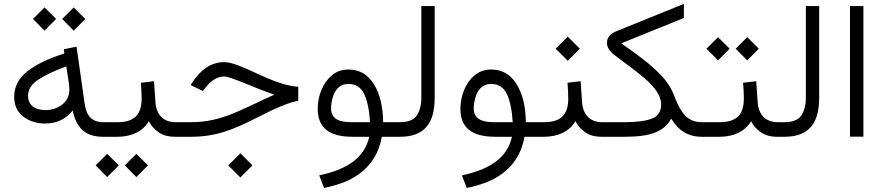

<svg xmlns="http://www.w3.org/2000/svg" viewBox="-20 -696 4492 977"><path d="M296.4 -599.6 355 -540 414.1 -599.6 355 -658.2ZM147.9 -599.6 206.5 -540 265.6 -599.6 206.5 -658.2ZM524.9 0V-74.2H505.9C448.7 -74.2 420.4 -105 411.1 -166L369.6 -458.5L304.7 -445.3L307.6 -423.8C228 -398.9 165.5 -369.1 120.1 -334C74.7 -298.3 52.2 -254.9 52.2 -203.6C52.2 -160.6 67.4 -127.4 97.7 -103.5C127.9 -79.6 165.5 -67.4 210.4 -67.4C268.1 -67.4 314.5 -89.4 350.1 -133.8C357.4 -92.3 373.5 -60.1 397.5 -36.1C421.4 -12.2 457 0 504.4 0ZM333 -238.3C333 -174.8 273.9 -135.7 211.4 -135.7C158.2 -135.7 122.6 -161.1 122.6 -208.5C122.6 -240.2 140.1 -268.1 175.8 -291.5C211.4 -314.5 258.3 -336.9 317.4 -357.9L331.1 -268.1C332.5 -258.8 333 -249 333 -238.3Z M504.4 0H577.6C645.5 0 706.1 -24.9 737.3 -79.6C747.6 -58.1 763.7 -39.6 785.6 -23.9C807.1 -7.8 835.9 0 872.1 0H887.7V-74.2H873C814 -74.2 775.4 -109.9 771 -176.3L763.7 -282.7L696.8 -274.9C698.7 -250 700.7 -224.1 700.7 -194.8C700.7 -110.8 661.6 -74.2 577.6 -74.2H504.4ZM615.2 145.5 673.8 205.1 732.9 145.5 673.8 86.9ZM466.8 145.5 525.4 205.1 584.5 145.5 525.4 86.9Z M1141.6 145.5 1203.1 207 1264.6 145.5 1203.1 84ZM868.2 0H949.7C1081.5 0 1166.5 -35.6 1297.9 -102.5C1346.7 -127.4 1386.7 -146.5 1418 -158.7C1448.7 -170.9 1475.6 -179.2 1497.6 -183.1V-254.4C1433.6 -258.3 1360.4 -288.1 1291 -320.3C1221.7 -352.5 1160.6 -379.9 1122.1 -379.9C1050.3 -379.9 999 -338.4 956.5 -273.4L950.2 -263.2L1012.2 -232.9L1022.9 -246.6C1048.8 -279.3 1078.6 -306.6 1121.6 -306.6C1154.8 -306.6 1274.9 -248 1376 -214.4C1210 -141.1 1112.3 -74.2 951.2 -74.2H868.2Z M1753.4 -342.3C1719.7 -342.3 1691.4 -332 1668 -312C1644.5 -292 1627 -266.6 1614.7 -235.8C1602.5 -205.1 1596.7 -174.3 1596.7 -142.6C1596.7 -44.4 1656.7 0 1774.4 0H1858.9C1835.9 104 1750.5 165.5 1604.5 196.3L1628.9 260.3C1693.8 247.1 1747.1 228 1787.6 202.6C1868.7 151.4 1908.7 80.6 1922.9 0H1995.6V-74.2H1929.7C1928.7 -155.3 1912.6 -220.2 1881.8 -269C1851.1 -317.9 1808.1 -342.3 1753.4 -342.3ZM1769.5 -74.2C1699.2 -74.2 1664.6 -94.2 1664.6 -145.5C1664.6 -162.1 1667.5 -180.2 1672.9 -199.2C1683.6 -237.8 1708 -269 1752.4 -269C1790 -269 1817.4 -251.5 1833.5 -216.8C1849.6 -181.6 1859.4 -134.3 1862.8 -74.2Z M1976.1 0H2015.1C2138.7 0 2191.9 -67.4 2191.9 -198.2V-665H2124V-197.8C2124 -161.6 2116.2 -131.8 2101.1 -108.9C2085.9 -85.9 2057.1 -74.2 2015.6 -74.2H1976.1Z M2479.5 -342.3C2445.8 -342.3 2417.5 -332 2394 -312C2370.6 -292 2353 -266.6 2340.8 -235.8C2328.6 -205.1 2322.8 -174.3 2322.8 -142.6C2322.8 -44.4 2382.8 0 2500.5 0H2585C2562 104 2476.6 165.5 2330.6 196.3L2355 260.3C2419.9 247.1 2473.1 228 2513.7 202.6C2594.7 151.4 2634.8 80.6 2648.9 0H2721.7V-74.2H2655.8C2654.8 -155.3 2638.7 -220.2 2607.9 -269C2577.1 -317.9 2534.2 -342.3 2479.5 -342.3ZM2495.6 -74.2C2425.3 -74.2 2390.6 -94.2 2390.6 -145.5C2390.6 -162.1 2393.6 -180.2 2398.9 -199.2C2409.7 -237.8 2434.1 -269 2478.5 -269C2516.1 -269 2543.5 -251.5 2559.6 -216.8C2575.7 -181.6 2585.4 -134.3 2588.9 -74.2Z M2867.7 -274.9C2869.6 -250 2871.6 -224.1 2871.6 -194.8C2871.6 -110.8 2832.5 -74.2 2748.5 -74.2H2702.1V0H2748.5C2816.4 0 2877 -24.9 2908.2 -79.6C2918.5 -58.1 2934.6 -39.6 2956.5 -23.9C2978 -7.8 3006.8 0 3043 0H3058.6V-74.2H3043.9C2984.9 -74.2 2946.3 -109.9 2941.9 -176.3L2934.6 -282.7ZM2807.6 -448.2 2869.1 -386.7 2930.7 -448.2 2869.1 -509.8Z M3460 -604.5V-676.3L3115.2 -536.6C3084 -523.4 3068.4 -503.9 3068.4 -477.5C3068.4 -456.1 3083 -434.6 3103 -418.9C3149.4 -382.3 3208 -342.3 3258.3 -299.3C3308.6 -256.3 3344.2 -210.9 3344.2 -165.5C3344.2 -128.9 3328.6 -104.5 3296.9 -92.3C3265.1 -80.1 3218.8 -74.2 3157.7 -74.2H3039.1V0H3158.2C3227.1 0 3279.3 -7.3 3315.9 -22.5C3352.1 -37.1 3378.4 -60.5 3395.5 -92.3C3432.6 -31.2 3481 0 3551.8 0H3569.3V-74.2H3551.8C3516.1 -74.2 3488.3 -85.4 3467.3 -107.4C3446.3 -129.4 3428.7 -160.2 3414.6 -199.2C3400.4 -239.3 3378.4 -275.4 3348.6 -308.1C3288.6 -372.6 3211.4 -426.3 3141.1 -475.6Z M3723.6 -448.2 3782.2 -388.7 3841.3 -448.2 3782.2 -506.8ZM3575.2 -448.2 3633.8 -388.7 3692.9 -448.2 3633.8 -506.8ZM3549.8 0H3642.1C3710 0 3770.5 -24.9 3801.8 -79.6C3812 -58.1 3828.1 -39.6 3850.1 -23.9C3871.6 -7.8 3900.4 0 3936.5 0H3952.1V-74.2H3937.5C3878.4 -74.2 3839.8 -109.9 3835.4 -176.3L3828.1 -282.7L3761.2 -274.9C3763.2 -250 3765.1 -224.1 3765.1 -194.8C3765.1 -110.8 3726.1 -74.2 3642.1 -74.2H3549.8Z M3932.6 0H3971.7C4095.2 0 4148.4 -67.4 4148.4 -198.2V-665H4080.6V-197.8C4080.6 -161.6 4072.8 -131.8 4057.6 -108.9C4042.5 -85.9 4013.7 -74.2 3972.2 -74.2H3932.6Z M4305.2 -665V-0.5H4373.5V-665Z"/></svg>

Font: Vazirmatn Light
Style: Regular
Weight: 300
Designer: Saber Rastikerdar
Foundry: Saber Rastikerdar
Version: Version 33.003